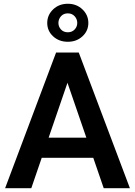

<svg xmlns="http://www.w3.org/2000/svg" viewBox="-20 -986 707 1006"><path d="M144 0H6.8L273.9 -710.9H360.4L351.6 -605ZM315.4 -605 305.7 -710.9H392.6L660.6 0H523.4ZM515.6 -159.2H129.9V-264.6H515.6ZM335.4 -767.1Q289.1 -767.1 258.3 -795.7Q227.5 -824.2 227.5 -865.7Q227.5 -907.2 258.3 -936.8Q289.1 -966.3 335.4 -966.3Q381.3 -966.3 412.1 -936.8Q442.9 -907.2 442.9 -865.7Q442.9 -824.2 412.1 -795.7Q381.3 -767.1 335.4 -767.1ZM335.4 -816.9Q357.4 -816.9 371.1 -831.5Q384.8 -846.2 384.8 -865.7Q384.8 -885.7 371.1 -900.9Q357.4 -916 335.4 -916Q313 -916 299.6 -900.9Q286.1 -885.7 286.1 -865.7Q286.1 -846.2 299.6 -831.5Q313 -816.9 335.4 -816.9Z"/></svg>

Font: Heebo SemiBold
Style: Regular
Weight: 600
Designer: Oded Ezer
Foundry: Ezer Type House
Version: Version 3.100